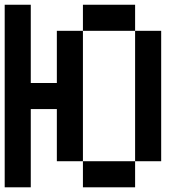

<svg xmlns="http://www.w3.org/2000/svg" viewBox="-20 -798 818 818"><path d="M666.7 -111.1H555.6V-666.7H666.7ZM222.2 -444.4V-666.7H333.3V-111.1H222.2V-333.3H111.1V0H0V-777.8H111.1V-444.4ZM555.6 0H333.3V-111.1H555.6ZM555.6 -666.7H333.3V-777.8H555.6Z"/></svg>

Font: Pixeloid Sans
Style: Regular
Weight: 400
Designer: GGBotNet
Foundry: GGBotNet
Version: 0.5